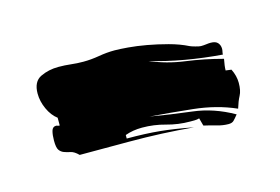

<svg xmlns="http://www.w3.org/2000/svg" viewBox="-37 -856 384 263"><g transform="rotate(-15 155.0 -725.0)"><path d="M285 -727Q290 -717 290 -707Q290 -696 286.5 -689.5Q283 -683 280 -673Q253 -685 220 -688.5Q187 -692 160 -694Q189 -689 218.5 -685.5Q248 -682 276 -666Q272 -661 269.5 -658.5Q267 -656 262 -656Q254 -656 245.5 -658.5Q237 -661 228 -663L225 -674Q222 -673 218 -673H212Q195 -673 179 -677.5Q163 -682 146 -682Q133 -682 122 -678V-673Q149 -673 169 -671Q189 -669 215 -664Q192 -666 170 -667Q148 -668 124 -668H54Q48 -674 43 -675Q38 -676 34 -677.5Q30 -679 27.5 -682.5Q25 -686 25 -696Q25 -704 26.5 -709.5Q28 -715 33 -715Q34 -715 35 -714.5Q36 -714 38 -714V-725Q30 -731 25 -742Q20 -753 20 -764Q20 -781 31.5 -786.5Q43 -792 57 -792Q66 -792 74.5 -791Q83 -790 92 -790Q103 -790 114.5 -792Q126 -794 137 -794Q144 -794 156 -793Q168 -792 182 -789.5Q196 -787 211 -783Q226 -779 238 -773Q240 -772 245.5 -770.5Q251 -769 253 -769Q257 -769 260.5 -769.5Q264 -770 267 -770Q274 -770 277 -766.5Q280 -763 280 -758Q280 -756 279.5 -754Q279 -752 279 -750Q253 -752 227 -756.5Q201 -761 178 -768Q201 -758 227 -754.5Q253 -751 279 -744Q277 -734 277 -728Z"/></g></svg>

Font: Finger Paint
Style: Regular
Weight: 400
Designer: Ralph du Carrois
Foundry: Ralph du Carrois
Version: Version 1.001